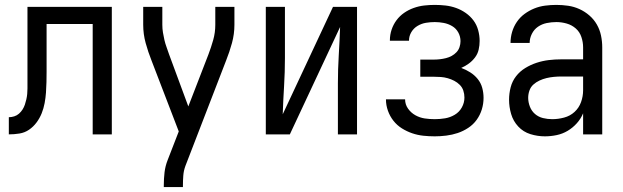

<svg xmlns="http://www.w3.org/2000/svg" viewBox="-20 -548 2540 783"><path d="M16 0V-70Q27 -70 38 -73.5Q49 -77 57.5 -84.5Q66 -92 72 -101.5Q78 -111 81.5 -121.5Q85 -132 87.5 -143Q90 -154 91 -165Q92 -176 92 -187Q92 -198 92 -209V-520H436V0H358V-450H170V-256Q170 -235 169.5 -213.5Q169 -192 167.5 -170.5Q166 -149 162 -127.5Q158 -106 150 -86Q142 -66 129 -48.5Q116 -31 98.5 -19Q81 -7 59.5 -3.5Q38 0 16 0Z M648 215V208Q648 181 651 155Q654 129 664 104L709 -12L598 -301Q584 -336 574 -372.5Q564 -409 564 -447V-520H642V-447Q642 -431 644.5 -415.5Q647 -400 650.5 -385Q654 -370 659.5 -355Q665 -340 670 -325L748 -114L830 -326Q841 -355 849.5 -385Q858 -415 858 -447V-520H936V-447Q936 -409 926 -372.5Q916 -336 902 -301L736 129Q729 148 727.5 168Q726 188 726 208V215Z M1064 0V-520H1142V-312Q1142 -254 1138.5 -197Q1135 -140 1133 -82L1338 -520H1436V0H1358V-208Q1358 -266 1361.5 -323Q1365 -380 1367 -438L1162 0Z M1753 8Q1729 8 1706 5.5Q1683 3 1661 -4.5Q1639 -12 1619 -24.5Q1599 -37 1584.5 -55.5Q1570 -74 1562 -96.5Q1554 -119 1554 -142V-143H1632Q1632 -122 1644 -105Q1656 -88 1674 -78Q1692 -68 1712 -65Q1732 -62 1753 -62Q1774 -62 1795 -65.5Q1816 -69 1834.5 -80Q1853 -91 1863.5 -110Q1874 -129 1874 -150Q1874 -165 1869.5 -178.5Q1865 -192 1855 -202Q1845 -212 1832.5 -218.5Q1820 -225 1806 -229Q1792 -233 1778 -234Q1764 -235 1750 -235H1694V-305H1750Q1762 -305 1774.5 -306.5Q1787 -308 1799 -311Q1811 -314 1822 -320Q1833 -326 1841.5 -335Q1850 -344 1854 -356Q1858 -368 1858 -380Q1858 -399 1849 -415.5Q1840 -432 1824 -441.5Q1808 -451 1789.5 -454.5Q1771 -458 1753 -458Q1735 -458 1717 -455Q1699 -452 1683 -442.5Q1667 -433 1657.5 -417Q1648 -401 1648 -383V-382H1570V-384Q1570 -406 1577 -427Q1584 -448 1597 -465.5Q1610 -483 1628 -495.5Q1646 -508 1667 -515.5Q1688 -523 1709.5 -525.5Q1731 -528 1753 -528Q1775 -528 1797 -525.5Q1819 -523 1840 -515.5Q1861 -508 1879.5 -495Q1898 -482 1911 -464.5Q1924 -447 1930 -425Q1936 -403 1936 -381Q1936 -363 1932 -345.5Q1928 -328 1917 -313.5Q1906 -299 1891.5 -288.5Q1877 -278 1861 -271Q1880 -264 1897.5 -253Q1915 -242 1928 -226Q1941 -210 1946.5 -190Q1952 -170 1952 -149Q1952 -125 1945 -102Q1938 -79 1924 -59.5Q1910 -40 1889.5 -26.5Q1869 -13 1846.5 -5.5Q1824 2 1800 5Q1776 8 1753 8Z M2202 8Q2172 8 2143 -1Q2114 -10 2093.5 -32Q2073 -54 2064.5 -83Q2056 -112 2056 -141Q2056 -167 2062.5 -192Q2069 -217 2084.5 -237Q2100 -257 2122 -270.5Q2144 -284 2168.5 -292Q2193 -300 2218 -303Q2243 -306 2269 -306H2358V-355Q2358 -376 2351 -397Q2344 -418 2328 -432Q2312 -446 2291 -452Q2270 -458 2249 -458Q2229 -458 2209.5 -454Q2190 -450 2174 -439Q2158 -428 2149 -410Q2140 -392 2140 -373H2062Q2062 -396 2068.5 -418Q2075 -440 2088 -459Q2101 -478 2119.5 -491.5Q2138 -505 2159 -513.5Q2180 -522 2203 -525Q2226 -528 2249 -528Q2273 -528 2297 -524.5Q2321 -521 2343 -511Q2365 -501 2383.5 -485Q2402 -469 2414 -448Q2426 -427 2431 -403Q2436 -379 2436 -355V0H2358V-86Q2349 -64 2332.5 -45.5Q2316 -27 2295 -14.5Q2274 -2 2250 3Q2226 8 2202 8ZM2232 -62Q2256 -62 2280.5 -68.5Q2305 -75 2323 -91.5Q2341 -108 2349.5 -131.5Q2358 -155 2358 -180V-236H2269Q2254 -236 2238.5 -234.5Q2223 -233 2208.5 -229.5Q2194 -226 2180 -219.5Q2166 -213 2155 -203Q2144 -193 2139 -178.5Q2134 -164 2134 -149Q2134 -131 2141 -113Q2148 -95 2162 -83Q2176 -71 2194.5 -66.5Q2213 -62 2232 -62Z"/></svg>

Font: Iosevka Curly
Style: Regular
Weight: 400
Monospace: yes
Designer: Belleve Invis
Foundry: Belleve Invis
Version: Version 22.1.2; ttfautohint (v1.8.4)